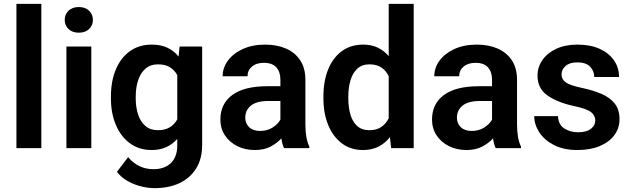

<svg xmlns="http://www.w3.org/2000/svg" viewBox="-20 -770 3280 998"><path d="M194.8 -750V0H65.4V-750Z M316.4 -666.5Q316.4 -695.3 336.2 -714.4Q356 -733.4 389.6 -733.4Q423.3 -733.4 443.1 -714.4Q462.9 -695.3 462.9 -666.5Q462.9 -638.2 443.1 -619.1Q423.3 -600.1 389.6 -600.1Q356 -600.1 336.2 -619.1Q316.4 -638.2 316.4 -666.5ZM454.6 -528.3V0H325.2V-528.3Z M556.6 -257.8V-268.1Q556.6 -348.6 582.3 -409.4Q607.9 -470.2 655.5 -504.2Q703.1 -538.1 769 -538.1Q816.4 -538.1 850.6 -521.7Q884.8 -505.4 908.2 -476.1L913.6 -528.3H1030.8V-16.1Q1030.8 55.7 999.5 105.7Q968.3 155.8 912.8 181.9Q857.4 208 783.7 208Q752 208 715.1 199.2Q678.2 190.4 644.3 171.6Q610.4 152.8 587.9 123L646 46.9Q698.7 109.4 777.3 109.4Q835.4 109.4 868.4 77.4Q901.4 45.4 901.4 -14.6V-47.9Q877.4 -20.5 844.5 -5.4Q811.5 9.8 768.1 9.8Q703.1 9.8 655.5 -25.1Q607.9 -60.1 582.3 -120.6Q556.6 -181.2 556.6 -257.8ZM685.5 -268.1V-257.8Q685.5 -212.4 697.8 -175Q710 -137.7 735.4 -115.5Q760.7 -93.3 800.3 -93.3Q837.9 -93.3 862.5 -108.4Q887.2 -123.5 901.4 -149.4V-379.9Q887.2 -405.8 862.8 -420.7Q838.4 -435.5 801.3 -435.5Q761.7 -435.5 736.1 -413.1Q710.4 -390.6 698 -352.8Q685.5 -314.9 685.5 -268.1Z M1456.5 0Q1447.3 -19 1442.4 -50.8Q1420.4 -25.9 1386.5 -8.1Q1352.5 9.8 1304.7 9.8Q1253.4 9.8 1212.9 -10.7Q1172.4 -31.2 1148.9 -66.9Q1125.5 -102.5 1125.5 -147.9Q1125.5 -231 1187.7 -276.4Q1250 -321.8 1368.7 -321.8H1437.5V-356Q1437.5 -396 1416.5 -419.7Q1395.5 -443.4 1351.6 -443.4Q1312.5 -443.4 1289.6 -423.8Q1266.6 -404.3 1266.6 -373.5H1137.2Q1137.2 -417.5 1164.6 -454.8Q1191.9 -492.2 1241.7 -515.1Q1291.5 -538.1 1358.9 -538.1Q1418.9 -538.1 1466.1 -517.8Q1513.2 -497.6 1540.3 -456.8Q1567.4 -416 1567.4 -355V-124.5Q1567.4 -48.8 1587.9 -8.3V0ZM1331.1 -89.4Q1370.1 -89.4 1397.9 -107.7Q1425.8 -126 1437.5 -148.4V-245.1H1375Q1314 -245.1 1284.4 -221.2Q1254.9 -197.3 1254.9 -158.2Q1254.9 -128.4 1275.1 -108.9Q1295.4 -89.4 1331.1 -89.4Z M1661.1 -257.8V-268.1Q1661.1 -348.6 1685.8 -409.4Q1710.4 -470.2 1756.8 -504.2Q1803.2 -538.1 1868.2 -538.1Q1910.6 -538.1 1943.4 -522.5Q1976.1 -506.8 2000.5 -478.5V-750H2130.4V0H2013.2L2006.8 -57.1Q1981.9 -25.4 1947.3 -7.8Q1912.6 9.8 1867.2 9.8Q1802.7 9.8 1756.6 -25.1Q1710.4 -60.1 1685.8 -120.6Q1661.1 -181.2 1661.1 -257.8ZM1790.5 -268.1V-257.8Q1790.5 -212.4 1801.3 -175Q1812 -137.7 1836.2 -115.5Q1860.4 -93.3 1899.9 -93.3Q1937.5 -93.3 1962.2 -110.1Q1986.8 -127 2000.5 -155.3V-374Q1986.8 -402.8 1962.2 -419.2Q1937.5 -435.5 1900.9 -435.5Q1861.3 -435.5 1837.2 -413.1Q1813 -390.6 1801.8 -352.8Q1790.5 -314.9 1790.5 -268.1Z M2556.6 0Q2547.4 -19 2542.5 -50.8Q2520.5 -25.9 2486.6 -8.1Q2452.6 9.8 2404.8 9.8Q2353.5 9.8 2313 -10.7Q2272.5 -31.2 2249 -66.9Q2225.6 -102.5 2225.6 -147.9Q2225.6 -231 2287.8 -276.4Q2350.1 -321.8 2468.8 -321.8H2537.6V-356Q2537.6 -396 2516.6 -419.7Q2495.6 -443.4 2451.7 -443.4Q2412.6 -443.4 2389.6 -423.8Q2366.7 -404.3 2366.7 -373.5H2237.3Q2237.3 -417.5 2264.6 -454.8Q2292 -492.2 2341.8 -515.1Q2391.6 -538.1 2459 -538.1Q2519 -538.1 2566.2 -517.8Q2613.3 -497.6 2640.4 -456.8Q2667.5 -416 2667.5 -355V-124.5Q2667.5 -48.8 2688 -8.3V0ZM2431.2 -89.4Q2470.2 -89.4 2498 -107.7Q2525.9 -126 2537.6 -148.4V-245.1H2475.1Q2414.1 -245.1 2384.5 -221.2Q2355 -197.3 2355 -158.2Q2355 -128.4 2375.2 -108.9Q2395.5 -89.4 2431.2 -89.4Z M3074.2 -144.5Q3074.2 -168.9 3052.7 -186.8Q3031.2 -204.6 2961.9 -219.2Q2879.4 -236.8 2826.7 -273.2Q2773.9 -309.6 2773.9 -377Q2773.9 -420.4 2798.8 -457Q2823.7 -493.7 2870.4 -515.9Q2917 -538.1 2981.4 -538.1Q3048.8 -538.1 3097.2 -516.1Q3145.5 -494.1 3171.6 -456.1Q3197.8 -418 3197.8 -369.6H3068.8Q3068.8 -400.9 3047.4 -423.3Q3025.9 -445.8 2981 -445.8Q2940.9 -445.8 2919.9 -427.2Q2898.9 -408.7 2898.9 -382.8Q2898.9 -357.4 2920.9 -341.8Q2942.9 -326.2 3002.9 -313.5Q3061.5 -301.3 3106 -282.2Q3150.4 -263.2 3175.3 -231.7Q3200.2 -200.2 3200.2 -150.4Q3200.2 -104 3173.3 -67.6Q3146.5 -31.2 3097.4 -10.7Q3048.3 9.8 2981.9 9.8Q2909.2 9.8 2858.9 -16.4Q2808.6 -42.5 2782.7 -83Q2756.8 -123.5 2756.8 -166.5H2880.4Q2882.8 -120.6 2914.1 -101.6Q2945.3 -82.5 2984.4 -82.5Q3028.3 -82.5 3051.3 -100.1Q3074.2 -117.7 3074.2 -144.5Z"/></svg>

Font: Vazirmatn RD UI SemiBold
Style: Regular
Weight: 600
Designer: Saber Rastikerdar
Foundry: Saber Rastikerdar
Version: Version 33.003